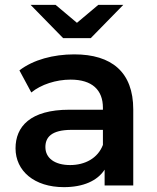

<svg xmlns="http://www.w3.org/2000/svg" viewBox="-20 -764 647 791"><path d="M240 -607H354L488 -744H385L297 -670L209 -744H106ZM286 -540C200 -540 117 -518 60 -474L109 -383C149 -416 211 -436 271 -436C360 -436 404 -393 404 -320V-312H266C104 -312 44 -242 44 -153C44 -60 121 7 243 7C323 7 381 -19 411 -65V0H529V-313C529 -467 440 -540 286 -540ZM269 -84C205 -84 167 -113 167 -158C167 -197 190 -229 275 -229H404V-167C383 -112 330 -84 269 -84Z"/></svg>

Font: Talent
Style: Bold
Weight: 600
Designer: Mike Powis
Version: Version 1.001;hotconv 1.0.109;makeotfexe 2.5.65596